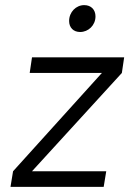

<svg xmlns="http://www.w3.org/2000/svg" viewBox="-20 -730 505 750"><path d="M293 -605C325 -605 353 -631 353 -666C353 -692 336 -710 309 -710C277 -710 250 -683 250 -648C250 -622 267 -605 293 -605ZM465 -506H105L96 -445H378L31 -61L21 0H385L395 -61H105L456 -445Z"/></svg>

Font: Arthouse Owned
Style: Italic
Weight: 400
Italic angle: -10°
Designer: Jeremy Tribby
Foundry: Tribby Type
Version: Version 1.000;PS 001.000;hotconv 1.0.88;makeotf.lib2.5.64775